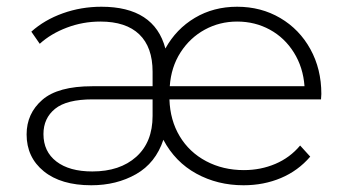

<svg xmlns="http://www.w3.org/2000/svg" viewBox="-20 -546 1023 570"><path d="M59 -147Q59 -209 105.5 -249.5Q152 -290 254 -290H433V-333Q433 -406 393.5 -444Q354 -482 278 -482Q226 -482 178.5 -464Q131 -446 98 -416L73 -452Q112 -487 166.5 -506.5Q221 -526 281 -526Q438 -526 471 -402Q503 -460 558.5 -493Q614 -526 684 -526Q755 -526 812 -492.5Q869 -459 901.5 -400Q934 -341 934 -267L933 -251H483Q485 -189 513.5 -141.5Q542 -94 592 -67.5Q642 -41 704 -41Q754 -41 797.5 -59.5Q841 -78 871 -114L901 -81Q865 -39 814 -17.5Q763 4 703 4Q626 4 563 -30.5Q500 -65 465 -131Q442 -62 384 -29Q326 4 251 4Q161 4 110 -37.5Q59 -79 59 -147ZM254 -37Q336 -37 384.5 -80.5Q433 -124 433 -202V-251H255Q178 -251 143.5 -223Q109 -195 109 -148Q109 -96 147.5 -66.5Q186 -37 254 -37ZM884 -290Q880 -346 852.5 -390Q825 -434 781 -458Q737 -482 684 -482Q632 -482 588 -458Q544 -434 516 -390.5Q488 -347 484 -290Z"/></svg>

Font: Goldbeck Next Light
Style: Regular
Weight: 300
Designer: Julieta Ulanovsky
Foundry: Julieta Ulanovsky
Version: Version 7.200